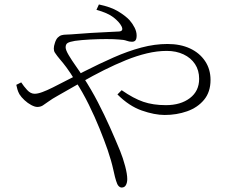

<svg xmlns="http://www.w3.org/2000/svg" viewBox="-20 -792 1040 860"><path d="M525 48Q518 48 511.5 41.5Q505 35 500 18Q496 7 487.5 -32Q479 -71 462 -121Q447 -164 426 -216Q405 -268 378 -323Q351 -378 318 -429Q294 -468 278 -489.5Q262 -511 248 -527Q236 -541 226 -556Q216 -571 226 -600Q231 -616 239 -624Q247 -632 256.5 -634.5Q266 -637 277 -637Q288 -637 298 -638Q345 -642 388 -644.5Q431 -647 464.5 -648.5Q498 -650 514 -651Q535 -653 524 -675Q514 -694 488.5 -714Q463 -734 412 -748L423 -772Q476 -761 508.5 -741.5Q541 -722 560 -702Q574 -686 583 -668Q592 -650 592 -633Q592 -618 587 -611.5Q582 -605 571 -605Q559 -605 547 -609.5Q535 -614 513 -615Q492 -617 456.5 -617Q421 -617 383 -615Q345 -613 316 -609Q292 -605 283 -599.5Q274 -594 274 -580Q274 -568 288 -544.5Q302 -521 320.5 -495Q339 -469 352 -448Q389 -391 418.5 -334Q448 -277 472.5 -222Q497 -167 518 -116Q531 -84 540.5 -48Q550 -12 550 10Q550 26 544 37Q538 48 525 48ZM718 -277Q672 -277 615 -297Q558 -317 506 -369L525 -388Q578 -351 622 -336Q666 -321 723 -321Q789 -321 830.5 -352.5Q872 -384 872 -439Q872 -477 853.5 -505Q835 -533 802 -548.5Q769 -564 727 -564Q684 -564 638 -553Q592 -542 544 -522.5Q496 -503 446 -478Q396 -453 344.5 -423.5Q293 -394 240 -364Q213 -349 197.5 -337.5Q182 -326 171.5 -319.5Q161 -313 147 -313Q136 -313 120 -321.5Q104 -330 89.5 -343.5Q75 -357 67 -370Q61 -381 58 -391.5Q55 -402 53 -412L75 -423Q86 -406 101.5 -389Q117 -372 135 -372Q149 -372 169.5 -379.5Q190 -387 216 -400Q290 -438 358 -472.5Q426 -507 489.5 -535Q553 -563 613 -579Q673 -595 730 -595Q788 -595 831 -575Q874 -555 898.5 -518.5Q923 -482 923 -434Q923 -380 894 -345Q865 -310 818 -293.5Q771 -277 718 -277Z"/></svg>

Font: Noto Serif SC ExtraLight ExtraLight
Style: Regular
Weight: 250
Version: Version 2.002-H1;hotconv 1.1.0;makeotfexe 2.6.0